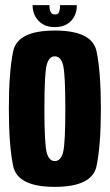

<svg xmlns="http://www.w3.org/2000/svg" viewBox="-20 -724 430 748"><path d="M193.5 4Q339.5 4 356.2 -77.5Q373 -159 373 -300.5Q373 -442.5 356.2 -523.8Q339.5 -605 193.5 -605Q48 -605 31.2 -523.8Q14.5 -442.5 14.5 -300.5Q14.5 -159 31.2 -77.5Q48 4 193.5 4ZM193.5 -96.5Q171 -96.5 162 -129.5Q153 -162.5 153 -300Q153 -438.5 162 -471.5Q171 -504.5 193.5 -504.5Q216.5 -504.5 225.5 -471.5Q234.5 -438.5 234.5 -300Q234.5 -162.5 225.5 -129.5Q216.5 -96.5 193.5 -96.5ZM193.5 -618.5Q222.5 -618.5 241.5 -630.2Q260.5 -642 270 -661Q279.5 -680 279.5 -704H214Q214 -691.5 212.2 -683.2Q210.5 -675 206 -671.2Q201.5 -667.5 193.5 -667.5Q186.5 -667.5 182 -671.2Q177.5 -675 175 -683Q172.5 -691 172.5 -704H107Q107 -680 117 -661Q127 -642 146 -630.2Q165 -618.5 193.5 -618.5Z"/></svg>

Font: Anybody ExtraCondensed
Style: Bold
Weight: 700
Width: 2
Version: Version 1.113;gftools[0.9.25]